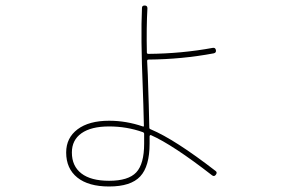

<svg xmlns="http://www.w3.org/2000/svg" viewBox="-20 -636 1040 690"><path d="M372.1 -181.6Q307.6 -181.6 272.9 -157.2Q238.3 -132.8 238.3 -87.9Q238.3 -39.1 272.5 -12.7Q306.6 13.7 372.1 13.7Q441.4 13.7 469.7 -16.6Q498 -46.9 498 -120.1V-155.3Q498 -159.2 493.2 -161.1Q435.5 -181.6 372.1 -181.6ZM372.1 34.2Q297.9 34.2 257.8 2Q217.8 -30.3 217.8 -87.9Q217.8 -140.6 258.8 -171.4Q299.8 -202.1 372.1 -202.1Q433.6 -202.1 493.2 -181.6Q497.1 -179.7 497.1 -184.6Q495.1 -270.5 493.2 -316.4Q485.4 -504.9 490.2 -607.4Q490.2 -616.2 500 -616.2Q509.8 -616.2 509.8 -606.4Q505.9 -538.1 507.8 -447.3Q507.8 -442.4 513.7 -442.4Q632.8 -443.4 744.1 -463.9Q753.9 -465.8 755.9 -456.1Q757.8 -446.3 748 -444.3Q633.8 -422.9 513.7 -421.9Q508.8 -421.9 508.8 -417Q509.8 -400.4 511.2 -366.7Q512.7 -333 512.7 -317.4Q514.6 -271.5 516.6 -176.8Q516.6 -172.9 522.5 -170.9Q608.4 -134.8 754.9 -21.5Q761.7 -16.6 755.9 -8.3Q750 0 742.2 -5.9Q601.6 -115.2 522.5 -150.4Q521.5 -151.4 519.5 -149.9Q517.6 -148.4 517.6 -146.5V-120.1Q517.6 -38.1 483.9 -2Q450.2 34.2 372.1 34.2Z"/></svg>

Font: Rounded-X Mgen+ 2m thin
Style: Regular
Weight: 100
Designer: [Source Han Sans]
Ryoko NISHIZUKA  (kana & ideographs); Paul D. Hunt (Latin, Greek & Cyrillic); Wenlong ZHANG  (bopomofo
Version: Version 1.059.20150602